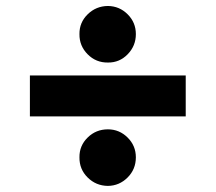

<svg xmlns="http://www.w3.org/2000/svg" viewBox="-20 -608 708 630"><path d="M589.4 -360.4V-226.1H78.1V-360.4ZM334 -402.8Q294.9 -402.3 267.6 -429.9Q240.2 -457.5 240.7 -496.1Q240.2 -534.2 267.6 -561Q294.9 -587.9 334 -588.4Q372.1 -587.9 398.9 -561Q425.8 -534.2 425.8 -496.1Q425.8 -457.5 398.9 -429.9Q372.1 -402.3 334 -402.8ZM334 2Q294.9 1.5 267.6 -25.6Q240.2 -52.7 240.7 -91.8Q240.2 -129.9 267.6 -156.7Q294.9 -183.6 334 -183.6Q371.6 -183.6 398.7 -156.7Q425.8 -129.9 425.8 -91.8Q425.8 -52.7 398.7 -25.6Q371.6 1.5 334 2Z"/></svg>

Font: Inter Display Extra Bold
Style: Regular
Weight: 800
Designer: Rasmus Andersson
Foundry: rsms
Version: Version 4.000;git-4fc901f